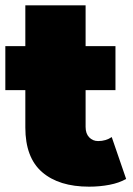

<svg xmlns="http://www.w3.org/2000/svg" viewBox="-20 -690 500 720"><path d="M314 10Q201 10 138 -44.5Q75 -99 75 -212V-670H301V-214Q301 -189 314.5 -175Q328 -161 348 -161Q377 -161 399 -176L453 -19Q427 -4 390.5 3Q354 10 314 10ZM0 -352V-517H413V-352Z"/></svg>

Font: MOST Montserrat Black
Style: Regular
Weight: 900
Designer: Julieta Ulanovsky
Foundry: Julieta Ulanovsky
Version: Version 8.000;March 11, 2024;FontCreator 15.0.0.2926 64-bit